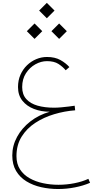

<svg xmlns="http://www.w3.org/2000/svg" viewBox="-20 -946 707 1327"><path d="M165.5 -730.5 218.8 -677.2 272 -730.5 218.8 -783.7ZM335.4 -730.5 388.7 -677.2 441.9 -730.5 388.7 -783.7ZM250.5 -873 303.7 -819.8 356.9 -873 303.7 -926.3ZM459.5 -482.4Q435.5 -509.8 397.7 -531Q359.9 -552.2 304.7 -552.2Q266.6 -552.2 231 -537.4Q195.3 -522.5 166.7 -494.9Q138.2 -467.3 121.3 -429.2Q104.5 -391.1 104.5 -344.2Q104.5 -288.1 134.5 -250.2Q164.6 -212.4 214.6 -193.1Q264.6 -173.8 324.2 -173.8Q247.6 -151.9 189.2 -106.2Q130.9 -60.5 97.9 0.2Q64.9 61 64.9 128.4Q64.9 191.4 91.3 235.6Q117.7 279.8 162.8 307.4Q208 335 264.6 347.7Q321.3 360.4 381.3 360.4Q439.9 360.4 497.6 349.1Q555.2 337.9 602.5 317.4L590.8 290Q548.8 309.6 494.4 320.3Q439.9 331.1 383.8 331.1Q329.1 331.1 277.3 320.1Q225.6 309.1 184.1 285.6Q142.6 262.2 118.2 224.4Q93.8 186.5 93.8 133.3Q93.8 56.2 129.2 -1Q164.6 -58.1 223.6 -96.7Q282.7 -135.3 354.5 -156.7Q426.3 -178.2 499.5 -183.6L496.1 -215.3Q480 -212.9 454.8 -209.7Q429.7 -206.5 402.6 -204.1Q375.5 -201.7 353.5 -201.7Q289.6 -201.7 239.7 -215.8Q189.9 -230 161.6 -261.5Q133.3 -293 133.3 -344.2Q133.3 -399.4 159.2 -439.5Q185.1 -479.5 224.4 -501.5Q263.7 -523.4 304.7 -523.4Q354 -523.4 383.8 -504.2Q413.6 -484.9 434.1 -460.4Z"/></svg>

Font: Estedad-FD-VF Thin
Style: Regular
Weight: 100
Designer: Amin Abedi
Version: Version 5.0